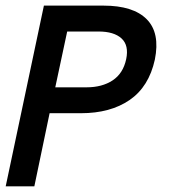

<svg xmlns="http://www.w3.org/2000/svg" viewBox="-44 -657 610 677"><path d="M502 -446.8Q481 -351.1 413.1 -304.4Q345.2 -257.8 241.2 -257.8H130.9L77.1 0H-23.9L110.8 -637.2H320.8Q425.8 -637.2 473.4 -589.1Q521 -541 502 -446.8ZM400.9 -448.2Q411.1 -497.1 384.5 -521.5Q357.9 -545.9 303.2 -545.9H192.9L150.9 -349.1H261.2Q315.9 -349.1 353 -373.5Q390.1 -397.9 400.9 -448.2Z"/></svg>

Font: Anonymous Pro
Style: Bold Italic
Weight: 700
Italic angle: -12°
Monospace: yes
Designer: Mark Simonson
Version: Version 1.003